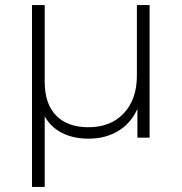

<svg xmlns="http://www.w3.org/2000/svg" viewBox="-20 -542 715 756"><path d="M569 -522V0H521V-113Q495 -56 445 -26Q395 4 329 4Q269 4 224.5 -18.5Q180 -41 156 -84V194H106V-522H156V-221Q156 -133 201 -87Q246 -41 328 -41Q416 -41 467.5 -96Q519 -151 519 -244V-522Z"/></svg>

Font: Montserrat Atlas Light
Style: Regular
Weight: 300
Designer: Julieta Ulanovsky
Foundry: Julieta Ulanovsky
Version: Version 7.200